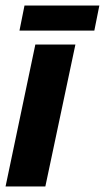

<svg xmlns="http://www.w3.org/2000/svg" viewBox="-38 -670 377 690"><path d="M-18 0 89 -510H233L125 0ZM32 -560 50 -650H319L301 -560Z"/></svg>

Font: Saira Condensed Black
Style: Italic
Weight: 900
Width: 3
Italic angle: -12°
Designer: Hector Gatti with collaboration of the Omnibus-Type team
Foundry: Omnibus-Type
Version: Version 1.101